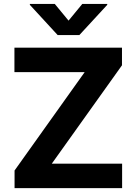

<svg xmlns="http://www.w3.org/2000/svg" viewBox="-20 -974 707 994"><path d="M263.5 -953.8H134.6V-948.9L278.4 -792.6H391L535.2 -948.9V-953.8H406.2L334.9 -867.2ZM55.4 0H612.2V-126.8H248.2L611.5 -636V-727.3H54.7V-600.5H418.3L55.4 -91.3Z"/></svg>

Font: TID UI
Style: Bold
Weight: 700
Designer: The TID Project Authors
Foundry: Bakken & Bæck
Version: Version 1.001;hotconv 1.0.109;makeotfexe 2.5.65596